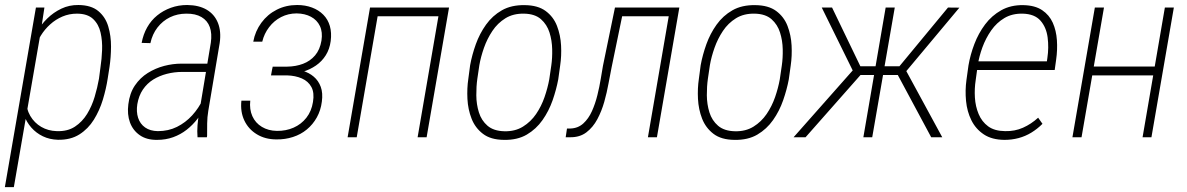

<svg xmlns="http://www.w3.org/2000/svg" viewBox="-32 -559 4836 782"><path d="M133.3 -425.3 24.4 203.1H-12.2L114.3 -528.3H148.9ZM414.1 -286.6 406.7 -239.3Q400.4 -197.8 387 -153.3Q373.5 -108.9 350.3 -71.5Q327.1 -34.2 291.3 -11.5Q255.4 11.2 204.1 10.3Q169.9 9.3 142.6 -3.9Q115.2 -17.1 95.7 -39.3Q76.2 -61.5 66.2 -89.1Q56.2 -116.7 57.6 -146.5L91.3 -367.2Q100.1 -397.9 117.4 -428.2Q134.8 -458.5 160.2 -483.4Q185.5 -508.3 217.8 -523.7Q250 -539.1 287.6 -538.6Q339.4 -538.1 368.4 -513.9Q397.5 -489.7 408.9 -451.4Q420.4 -413.1 420.2 -369.4Q419.9 -325.7 414.1 -286.6ZM371.1 -238.3 377.4 -286.6Q382.3 -317.9 383.8 -355Q385.3 -392.1 377.7 -426Q370.1 -460 347.2 -481.7Q324.2 -503.4 281.2 -503.4Q250 -503.4 222.4 -491.7Q194.8 -480 172.4 -459.7Q149.9 -439.5 134 -413.6Q118.2 -387.7 110.4 -358.9L76.7 -149.9Q74.7 -115.2 91.3 -86.9Q107.9 -58.6 136 -42.2Q164.1 -25.9 199.2 -24.9Q243.2 -23.4 273.2 -43.2Q303.2 -63 322.8 -95Q342.3 -127 353.5 -164.6Q364.7 -202.1 371.1 -238.3Z M778.8 -97.7 826.7 -385.3Q832 -422.4 822.5 -448.7Q813 -475.1 788.6 -489.5Q764.2 -503.9 726.6 -503.4Q690.9 -503.4 660.6 -488.8Q630.4 -474.1 609.4 -447Q588.4 -419.9 580.6 -383.3L544.9 -384.3Q551.3 -418.9 567.4 -447.5Q583.5 -476.1 608.2 -496.1Q632.8 -516.1 663.8 -527.3Q694.8 -538.6 730.5 -538.6Q778.3 -538.1 810.1 -519.3Q841.8 -500.5 855.7 -465.6Q869.6 -430.7 862.8 -383.8L816.4 -107.9Q812 -81.5 811.8 -56.6Q811.5 -31.7 811.5 -5.4L810.5 0H772.5Q770.5 -24.4 772.5 -49.1Q774.4 -73.7 778.8 -97.7ZM824.7 -299.8 819.8 -266.1H710.9Q678.2 -266.1 647.7 -258.3Q617.2 -250.5 592 -234.9Q566.9 -219.2 550 -194.3Q533.2 -169.4 527.3 -134.8Q522.5 -104 530.5 -79.1Q538.6 -54.2 559.1 -39.8Q579.6 -25.4 610.8 -24.9Q653.8 -24.9 688.7 -42.2Q723.6 -59.6 750.5 -88.9Q777.3 -118.2 795.4 -156.2L804.7 -127.9Q792 -100.6 772.5 -75.2Q752.9 -49.8 728.3 -30.5Q703.6 -11.2 673.3 -0.2Q643.1 10.7 607.9 10.7Q565.4 11.2 537.4 -8.3Q509.3 -27.8 497.3 -60.5Q485.4 -93.3 490.7 -134.3Q496.1 -179.2 517.3 -210.7Q538.6 -242.2 569.8 -261.7Q601.1 -281.2 636.5 -290.5Q671.9 -299.8 707.5 -299.8Z M1141.1 -257.8 1073.7 -258.3 1078.6 -287.6H1138.2Q1172.9 -288.1 1202.1 -299.1Q1231.4 -310.1 1251.2 -333.3Q1271 -356.4 1277.3 -393.6Q1282.7 -428.2 1271 -452.9Q1259.3 -477.5 1234.6 -490.7Q1210 -503.9 1176.3 -504.4Q1142.1 -504.4 1113 -489.5Q1084 -474.6 1064 -448.2Q1043.9 -421.9 1036.1 -389.2H999.5Q1007.3 -432.1 1032.5 -466.3Q1057.6 -500.5 1095.2 -519.5Q1132.8 -538.6 1178.2 -538.6Q1211.4 -538.6 1238.8 -528.3Q1266.1 -518.1 1284.9 -499Q1303.7 -480 1311.5 -452.9Q1319.3 -425.8 1314.9 -391.6Q1310.5 -358.9 1294.9 -334Q1279.3 -309.1 1254.9 -292.2Q1230.5 -275.4 1201.4 -266.8Q1172.4 -258.3 1141.1 -257.8ZM1077.1 -280.8H1139.2Q1170.9 -279.8 1198.7 -271.5Q1226.6 -263.2 1245.8 -246.8Q1265.1 -230.5 1274.4 -205.3Q1283.7 -180.2 1278.8 -144.5Q1274.4 -109.4 1258.3 -80.6Q1242.2 -51.8 1217.5 -31.5Q1192.9 -11.2 1161.1 -1Q1129.4 9.3 1094.2 8.8Q1048.3 8.8 1014.2 -12Q980 -32.7 963.1 -68.4Q946.3 -104 951.2 -148.9H987.3Q983.4 -113.8 995.8 -85.9Q1008.3 -58.1 1034.7 -42.2Q1061 -26.4 1095.7 -25.9Q1132.8 -25.4 1163.8 -39.1Q1194.8 -52.7 1215.8 -79.3Q1236.8 -106 1242.7 -143.6Q1249 -181.2 1236.3 -204.6Q1223.6 -228 1197.5 -239.5Q1171.4 -251 1136.7 -252H1071.8Z M1770.5 -528.3 1764.2 -492.7H1495.1L1500.5 -528.3ZM1512.2 -528.3 1420.9 0H1383.8L1475.1 -528.3ZM1796.9 -528.3 1705.6 0H1668.9L1759.8 -528.3Z M1875.5 -238.3 1882.8 -293.5Q1890.6 -335.9 1906 -378.9Q1921.4 -421.9 1947.5 -458.5Q1973.6 -495.1 2012.2 -517.1Q2050.8 -539.1 2105.5 -538.1Q2158.7 -537.6 2190.4 -514.2Q2222.2 -490.7 2236.6 -453.4Q2251 -416 2253.2 -373.5Q2255.4 -331.1 2249.5 -292L2241.7 -235.8Q2233.9 -194.3 2218.8 -150.6Q2203.6 -106.9 2177.7 -70.1Q2151.9 -33.2 2113.5 -10.7Q2075.2 11.7 2020.5 10.7Q1966.8 10.3 1935.1 -13.9Q1903.3 -38.1 1888.7 -75.7Q1874 -113.3 1871.8 -156.2Q1869.6 -199.2 1875.5 -238.3ZM1920.4 -293.9 1912.1 -237.8Q1907.7 -207 1908 -170.7Q1908.2 -134.3 1918.5 -101.3Q1928.7 -68.4 1953.6 -46.9Q1978.5 -25.4 2022.5 -24.4Q2065.9 -23.4 2097.9 -43.2Q2129.9 -63 2151.4 -94.5Q2172.9 -126 2185.8 -163.3Q2198.7 -200.7 2205.1 -235.8L2213.4 -292.5Q2217.8 -322.3 2217 -358.2Q2216.3 -394 2206.1 -426.5Q2195.8 -459 2171.4 -480.7Q2147 -502.4 2103 -503.4Q2058.6 -504.4 2026.6 -484.6Q1994.6 -464.8 1973.4 -432.9Q1952.1 -400.9 1939.2 -364.3Q1926.3 -327.6 1920.4 -293.9Z M2708 -528.3 2702.1 -492.7H2477.5L2483.4 -528.3ZM2734.9 -528.3 2643.6 0H2606.9L2697.8 -528.3ZM2472.7 -528.3H2509.3L2459 -284.7Q2453.1 -256.3 2446.5 -219.5Q2439.9 -182.6 2429.2 -144.5Q2418.5 -106.4 2400.9 -73.5Q2383.3 -40.5 2356.4 -20Q2329.6 0.5 2290 0H2272L2277.3 -35.6H2291.5Q2322.3 -36.6 2343.8 -56.2Q2365.2 -75.7 2378.9 -106.2Q2392.6 -136.7 2401.1 -171.4Q2409.7 -206.1 2414.8 -237.8Q2419.9 -269.5 2423.8 -291Z M2814.5 -238.3 2821.8 -293.5Q2829.6 -335.9 2845 -378.9Q2860.4 -421.9 2886.5 -458.5Q2912.6 -495.1 2951.2 -517.1Q2989.7 -539.1 3044.4 -538.1Q3097.7 -537.6 3129.4 -514.2Q3161.1 -490.7 3175.5 -453.4Q3189.9 -416 3192.1 -373.5Q3194.3 -331.1 3188.5 -292L3180.7 -235.8Q3172.9 -194.3 3157.7 -150.6Q3142.6 -106.9 3116.7 -70.1Q3090.8 -33.2 3052.5 -10.7Q3014.2 11.7 2959.5 10.7Q2905.8 10.3 2874 -13.9Q2842.3 -38.1 2827.6 -75.7Q2813 -113.3 2810.8 -156.2Q2808.6 -199.2 2814.5 -238.3ZM2859.4 -293.9 2851.1 -237.8Q2846.7 -207 2846.9 -170.7Q2847.2 -134.3 2857.4 -101.3Q2867.7 -68.4 2892.6 -46.9Q2917.5 -25.4 2961.4 -24.4Q3004.9 -23.4 3036.9 -43.2Q3068.8 -63 3090.3 -94.5Q3111.8 -126 3124.8 -163.3Q3137.7 -200.7 3144 -235.8L3152.3 -292.5Q3156.7 -322.3 3156 -358.2Q3155.3 -394 3145 -426.5Q3134.8 -459 3110.4 -480.7Q3085.9 -502.4 3042 -503.4Q2997.6 -504.4 2965.6 -484.6Q2933.6 -464.8 2912.4 -432.9Q2891.1 -400.9 2878.2 -364.3Q2865.2 -327.6 2859.4 -293.9Z M3450.2 -253.4 3314.9 -528.3H3356.9L3472.2 -289.1H3551.8L3543 -253.4ZM3473.6 -254.4 3249 0H3200.2L3455.1 -288.1ZM3612.3 -528.3 3520.5 0H3484.4L3575.2 -528.3ZM3875.5 -527.8 3646 -253.4H3551.8L3554.7 -289.1H3631.3L3829.1 -528.3ZM3760.7 0 3622.1 -258.3 3648.9 -288.6 3805.7 0Z M4059.1 10.7Q4007.8 10.3 3974.9 -11.7Q3941.9 -33.7 3924.3 -69.3Q3906.7 -105 3902.6 -147.9Q3898.4 -190.9 3904.3 -233.4L3912.6 -293Q3919.9 -335.9 3936.5 -379.6Q3953.1 -423.3 3980.2 -459.5Q4007.3 -495.6 4046.1 -517.3Q4085 -539.1 4136.2 -538.1Q4183.6 -537.1 4212.6 -517.6Q4241.7 -498 4255.9 -466.3Q4270 -434.6 4272.7 -395.3Q4275.4 -356 4269.5 -315.4L4263.7 -273.9H3933.1L3939.5 -309.1H4231.9L4233.9 -323.2Q4240.2 -365.2 4234.9 -406.5Q4229.5 -447.8 4205.8 -474.9Q4182.1 -502 4133.8 -503.4Q4090.8 -504.4 4059.1 -485.6Q4027.3 -466.8 4005.1 -435.1Q3982.9 -403.3 3969.2 -366Q3955.6 -328.6 3950.2 -293L3941.9 -232.4Q3936.5 -197.8 3938.7 -161.6Q3940.9 -125.5 3953.9 -94.5Q3966.8 -63.5 3992.7 -44.4Q4018.6 -25.4 4061.5 -24.9Q4101.1 -23.9 4134.5 -38.8Q4168 -53.7 4196.3 -79.6L4213.9 -54.7Q4192.9 -33.7 4168.5 -18.8Q4144 -3.9 4116.5 3.4Q4088.9 10.7 4059.1 10.7Z M4681.2 -288.1 4674.8 -252H4405.3L4411.1 -288.1ZM4464.4 -528.3 4373 0H4335.9L4427.2 -528.3ZM4749 -528.3 4657.7 0H4621.6L4712.4 -528.3Z"/></svg>

Font: Roboto Condensed ExtraLight
Style: Italic
Weight: 250
Italic angle: -12°
Designer: Christian Robertson
Foundry: Google
Version: Version 3.008; 2023